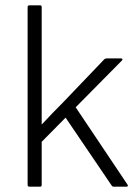

<svg xmlns="http://www.w3.org/2000/svg" viewBox="-20 -703 522 723"><path d="M91 0Q84 0 84 -7V-676Q84 -683 91 -683H131Q137 -683 137 -676V-377Q137 -341 137 -306Q137 -271 137 -235H138Q177 -277 218 -318L373 -480Q376 -483 382 -483H436Q440 -483 441 -480.5Q442 -478 439 -475L265 -299L460 -8Q465 0 455 0H408Q403 0 400 -5L227 -260L137 -169V-7Q137 0 131 0Z"/></svg>

Font: Sofia Sans Light
Style: Regular
Weight: 300
Designer: Botio Nikoltchev, Ani Petrova
Foundry: lettersoup
Version: Version 4.100; ttfautohint (v1.8.3)